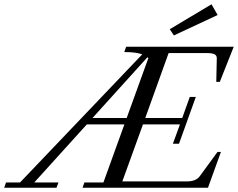

<svg xmlns="http://www.w3.org/2000/svg" viewBox="-86 -883 1120 903"><path d="M731.9 -716.3 712.4 -745.6 908.7 -862.8 937.5 -812.5ZM-66.4 0 -57.6 -24.9H8.3L583 -627.4Q553.7 -638.2 498.5 -638.2L507.3 -663.1H1013.2L947.8 -498H931.2L933.6 -608.9Q933.6 -622.1 923.1 -627.7Q912.6 -633.3 888.2 -633.3H707L597.2 -328.1H771L806.6 -427.2H835L755.9 -207H727.1L760.3 -297.9H586.4L489.3 -29.8H792.5Q835.4 -29.8 853.5 -54.2L937 -168.5H953.1L892.1 0H302.2L311 -24.9H400.4L499 -297.9H322.3L75.2 -24.9H189L179.7 0ZM611.8 -609.9Q610.8 -610.4 609.4 -611.6Q607.9 -612.8 607.4 -613.8L349.1 -328.1H509.8Z"/></svg>

Font: Elstob 14pt
Style: Italic
Weight: 400
Italic angle: -20°
Designer: Peter S. Baker
Version: Version 1.015